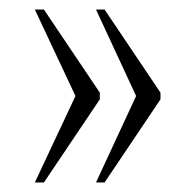

<svg xmlns="http://www.w3.org/2000/svg" viewBox="-20 -471 411 402"><path d="M181 -89H199L316 -263V-277L199 -451H181L265 -270ZM53 -89H72L189 -263V-277L72 -451H53L138 -270Z"/></svg>

Font: Noto Serif Tamil ExtraCondensed ExtraLight
Style: Regular
Weight: 200
Width: 2
Designer: Indian Type Foundry, Tom Grace, and the Monotype Design Team
Foundry: Monotype Imaging Inc.
Version: Version 2.004